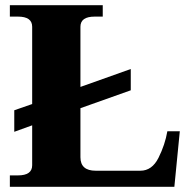

<svg xmlns="http://www.w3.org/2000/svg" viewBox="-20 -720 733 740"><path d="M673 -214 652 0H18V-44H49Q104 -44 104 -83V-237L35 -212V-295L104 -319V-617Q104 -656 49 -656H18V-700H376V-656H345Q290 -656 290 -617V-385L484 -454V-372L290 -303V-114Q290 -62 349 -62H521Q566 -62 591 -112Q616 -162 625 -214Z"/></svg>

Font: Taviraj
Style: Bold
Weight: 700
Designer: Katatrad Team
Foundry: CadsonDemak
Version: Version 1.001